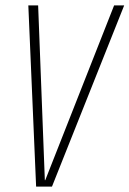

<svg xmlns="http://www.w3.org/2000/svg" viewBox="-20 -695 482 715"><path d="M114.5 0 85.5 -675H122L147 -24H148.5L405 -675H442.5L173.5 0Z"/></svg>

Font: Anybody ExtraLight
Style: Italic
Weight: 200
Italic angle: -10°
Designer: Tyler Finck
Foundry: Etcetera Type Company
Version: Version 1.010; ttfautohint (v1.8.3) -l 8 -r 50 -G 200 -x 14 